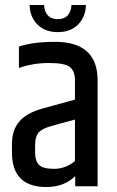

<svg xmlns="http://www.w3.org/2000/svg" viewBox="-20 -748 469 771"><path d="M99 -728H157Q158 -702 172 -686.5Q186 -671 212 -671Q238 -671 252 -686.5Q266 -702 267 -728H325Q324 -680 293.5 -649.5Q263 -619 212 -619Q161 -619 130.5 -649.5Q100 -680 99 -728ZM121 -165V-135Q121 -102 136.5 -86Q152 -70 197.5 -70Q243 -70 281 -101V-268L186 -242Q147 -231 134 -214.5Q121 -198 121 -165ZM56 -561Q113 -580 201 -580Q372 -580 372 -425V0H282V-41Q238 3 166 3Q28 3 28 -136V-169Q28 -225 57 -259.5Q86 -294 150 -312L281 -348V-425Q281 -462 261 -478.5Q241 -495 176.5 -495Q112 -495 56 -475Z"/></svg>

Font: Khand Medium
Style: Regular
Weight: 500
Designer: Devanagari: Sanchit Sawaria, Jyotish Sonowal; Latin: Satya Rajpurohit
Foundry: Indian Type Foundry
Version: Version 1.100;PS 1.0;hotconv 1.0.78;makeotf.lib2.5.61930; tt